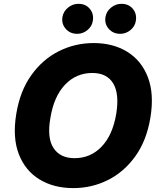

<svg xmlns="http://www.w3.org/2000/svg" viewBox="-20 -959 829 989"><path d="M754.6 -352.3Q735.1 -234.7 677 -153.9Q619 -73.2 535.9 -31.6Q452.8 9.9 357.6 9.9Q257.1 9.9 183.6 -34.8Q110.1 -79.5 76.9 -165.1Q43.7 -250.7 63.9 -372.9Q83.1 -490.4 141.2 -571.7Q199.2 -653.1 282.8 -695.1Q366.5 -737.2 462.4 -737.2Q562.5 -737.2 635.7 -692.1Q708.8 -647 741.8 -561.1Q774.9 -475.1 754.6 -352.3ZM578.8 -372.9Q595.5 -475.9 563 -529.5Q530.5 -583.1 455.6 -583.1Q372.2 -583.1 314.8 -522.5Q257.5 -462 239.7 -352.3Q221.2 -248.6 255.7 -196.4Q290.1 -144.2 364 -144.2Q446.4 -144.2 503.4 -203.7Q560.4 -263.1 578.8 -372.9ZM377.8 -784.8Q340.9 -784.8 318.4 -810.7Q295.8 -836.6 301.8 -872.2Q306.8 -900.6 330.6 -919.9Q354.4 -939.3 384.2 -939.3Q421.2 -939.3 442.6 -913.5Q464.1 -887.8 458.1 -851.6Q454.2 -823.9 430.8 -804.3Q407.3 -784.8 377.8 -784.8ZM599.4 -784.8Q562.5 -784.8 540 -810.7Q517.4 -836.6 523.4 -872.2Q528.4 -900.6 552.2 -919.9Q576 -939.3 605.8 -939.3Q642.8 -939.3 664.2 -913.5Q685.7 -887.8 679.7 -851.6Q675.8 -823.9 652.3 -804.3Q628.9 -784.8 599.4 -784.8Z"/></svg>

Font: Inter UI Extra Bold
Style: Italic
Weight: 800
Italic angle: 9.39999°
Designer: Rasmus Andersson
Foundry: rsms
Version: 3.2;8d6f07862